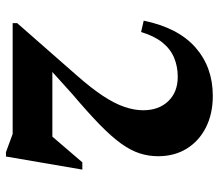

<svg xmlns="http://www.w3.org/2000/svg" viewBox="-66 -662 751 660"><g transform="rotate(90 310.0 -332.5)"><path d="M400.5 -78.5 538.5 -239.5H563.5L518.5 23H503.5L441 0H60V-15.5L238.5 -219Q284 -270.5 310.5 -311Q337 -351.5 348.2 -385Q359.5 -418.5 359.5 -448.5Q359.5 -502.5 328.2 -535Q297 -567.5 244.5 -567.5Q209 -567.5 179 -555Q149 -542.5 126.8 -515Q104.5 -487.5 90.5 -441.5L51.5 -450.5Q76 -569 143.8 -628.5Q211.5 -688 310 -688Q371.5 -688 418.2 -664.5Q465 -641 491.2 -598.8Q517.5 -556.5 517.5 -500Q517.5 -467 507.5 -436.2Q497.5 -405.5 473.8 -372.5Q450 -339.5 408.8 -299.2Q367.5 -259 305 -206L187 -99.5L185 -136.5H517Z"/></g></svg>

Font: Newsreader 24pt
Style: Bold
Weight: 700
Designer: Hugues Gentile
Foundry: Production Type
Version: Version 1.003